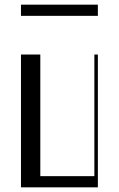

<svg xmlns="http://www.w3.org/2000/svg" viewBox="-20 -804 510 824"><path d="M70 -570H153V-48H385V-570H400V0H70ZM70 -784H400V-736H70Z"/></svg>

Font: Facade Sud
Style: Regular
Weight: 100
Designer: Éléonore Fines
Foundry: Velvetyne Type Foundry
Version: Version 1.001;Glyphs 3.2 (3202)